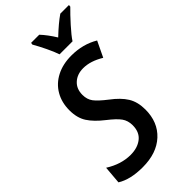

<svg xmlns="http://www.w3.org/2000/svg" viewBox="-289 -1007 1088 1088"><g transform="rotate(-45 255.0 -463.0)"><path d="M-1 -27 8 -135Q82 -88 158 -88Q214 -88 249.5 -116Q285 -144 285 -199Q285 -236 266 -262.5Q247 -289 198 -327Q144 -369 117.5 -410Q91 -451 91 -512Q91 -575 119 -623Q147 -671 198.5 -697.5Q250 -724 318 -724Q410 -724 482 -681L437 -587Q373 -626 315 -626Q267 -626 236 -598Q205 -570 205 -522Q205 -485 224 -460Q243 -435 292 -397Q347 -356 373 -314Q399 -272 399 -211Q399 -110 334 -50Q269 10 157 10Q58 10 -1 -27ZM206 -924 208 -936H273Q306 -901 338 -849Q398 -906 442 -936H511L510 -924Q479 -894 438.5 -849Q398 -804 380 -776H276Q266 -806 245.5 -848.5Q225 -891 206 -924Z"/></g></svg>

Font: Noto Sans UI NarrowMedium
Style: Italic
Weight: 500
Width: 4
Italic angle: -12°
Designer: Monotype Design Team
Foundry: Monotype Imaging Inc.
Version: Version 1.001